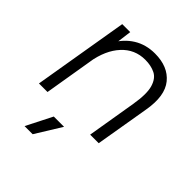

<svg xmlns="http://www.w3.org/2000/svg" viewBox="-199 -632 952 952"><g transform="rotate(45 277.0 -156.0)"><path d="M33 0 117 -500H173L161 -408L93 0ZM392 0 435 -258 500 -284 452 0ZM435 -258Q449 -341 436.5 -383.5Q424 -426 394 -441Q364 -456 323 -456Q250 -456 200.5 -402.5Q151 -349 135 -255L98 -259Q112 -339 143.5 -395.5Q175 -452 223.5 -482Q272 -512 335 -512Q427 -512 473.5 -455Q520 -398 500 -284ZM132 200 201 64H273L189 200Z"/></g></svg>

Font: Figtree Light Light
Style: Italic
Weight: 300
Italic angle: -9.5°
Version: Version 2.000